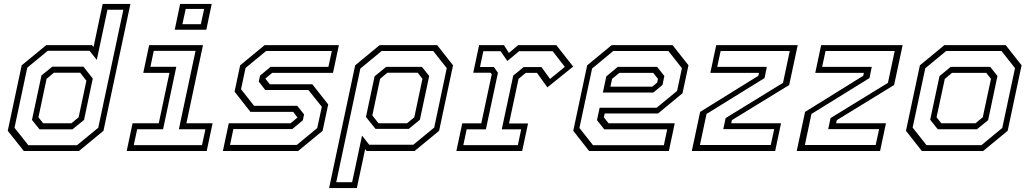

<svg xmlns="http://www.w3.org/2000/svg" viewBox="-20 -770 5248 979"><path d="M382.5 0H101.5L19.5 -103L90.5 -437L216 -540H449L457 -530.5L503.5 -750H645L507.5 -103ZM349.5 -110.5H181.5L143 -158.5L191.5 -385.5L246.5 -430H405.5L453 -369.5L408.5 -158.5ZM344 -141.5 381 -172 420.5 -358.5 389 -399H254.5L217.5 -368L176 -172L200 -141.5ZM372.5 -29.5 481 -118.5 609 -720.5H528L473.5 -464.5L436.5 -511H223.5L119 -425L54 -118.5L124.5 -29.5Z M871 -618.5 898.5 -750H1059.5L1032 -618.5ZM910 -646.5H1004L1021 -724.5H927ZM626 0 656 -141.5H789.5L844 -398.5H710.5L740.5 -540H1015L930.5 -141.5H1064L1034 0ZM662 -30H1010L1027.5 -111H892L977 -510.5H764L747 -429.5H879L811.5 -111H679.5Z M1116.5 0 1146.5 -141.5H1461.5L1498.5 -172L1498 -169.5L1475 -199.5H1257L1176 -302.5L1204.5 -437L1329.5 -540H1708L1678 -398.5H1368L1331 -368L1331.5 -371L1355.5 -340.5H1572.5L1653.5 -237.5L1625 -103L1500 0ZM1153 -31H1493.5L1597.5 -117L1621 -225.5L1552.5 -311H1332.5L1299.5 -354L1306 -384.5L1359.5 -429H1654.5L1672 -510H1337L1232 -423.5L1209 -315L1275.5 -230.5H1495.5L1530.5 -186.5L1524 -156.5L1470.5 -112H1170Z M1658 189 1791 -437 1916 -540H2209L2290 -437L2219 -103L2094 0H1849L1842 -10L1799.5 189ZM1694.5 159H1775.5L1826 -78.5L1862.5 -32H2087.5L2194 -119.5L2258 -422.5L2189 -510H1926L1817.5 -420.5ZM1910 -141.5H2055.5L2092.5 -172L2134 -368L2110 -399H1955L1918 -368L1878.5 -181.5ZM1894.5 -113 1846 -173.5 1890 -381 1949 -429H2131.5L2168.5 -382.5L2121 -159.5L2064.5 -113Z M2307 0 2337 -141H2434L2487.5 -391.5L2481.5 -399H2393L2423 -540H2549.5L2575 -500L2622 -540H2816.5L2902.5 -430.5L2771 -324.5L2718 -398.5H2661L2624 -368L2575.5 -140.5H2672.5L2642.5 0ZM2342.5 -30H2620.5L2637.5 -110.5H2538.5L2597 -384.5L2650 -428H2741L2784.5 -367.5L2860 -429L2798 -509H2627L2567 -459L2532.5 -509H2444.5L2427.5 -428.5H2498L2519 -399L2457.5 -110.5H2359.5Z M3409.5 -540 3490.5 -437 3460 -294.5 3335.5 -191.5H3063.5L3059 -172L3083 -141.5H3420.5L3390.5 0H2984L2903 -103L2974 -437L3099 -540ZM3330.5 -429 3367.5 -382.5 3358 -337 3311.5 -298H3054L3071.5 -380.5L3130 -429ZM3388 -510H3107L2999 -420.5L2934.5 -117.5L3004 -29.5H3365L3382 -110.5H3061L3024 -157.5L3037.5 -220.5H3328L3432.5 -306.5L3457 -422.5ZM3310.5 -398.5H3138L3101 -368L3092.5 -328H3305.5L3331 -349L3335 -368Z M3549 -30.5H3910L3927.5 -111.5H3668L3680 -168L3972.5 -347.5L4007 -510H3654.5L3637 -429H3890L3878.5 -372L3582.5 -189ZM3507.5 0 3550 -199.5 3846.5 -383.5 3850 -398.5H3602L3632 -540H4047.5L4004 -336.5L3712 -157.5L3708.5 -141.5H3962.5L3932.5 0Z M4084 -30.5H4445L4462.5 -111.5H4203L4215 -168L4507.5 -347.5L4542 -510H4189.5L4172 -429H4425L4413.5 -372L4117.5 -189ZM4042.5 0 4085 -199.5 4381.5 -383.5 4385 -398.5H4137L4167 -540H4582.5L4539 -336.5L4247 -157.5L4243.5 -141.5H4497.5L4467.5 0Z M4680.5 0 4599.5 -103 4670.5 -437 4795.5 -540H5108L5189 -437L5118 -103L4993 0ZM4704 -30H4984.5L5090.5 -117.5L5155.5 -422.5L5086.5 -510H4804.5L4698 -422L4633.5 -119.5ZM4761.5 -111 4723 -159.5 4770.5 -382 4827.5 -429H5029L5066 -382.5L5018.5 -157.5L4961.5 -111ZM4779.5 -141.5H4954L4991 -172L5033 -368L5009 -398.5H4834.5L4797.5 -368L4755.5 -172Z"/></svg>

Font: Tourney Light
Style: Italic
Weight: 300
Italic angle: -12°
Version: Version 1.015